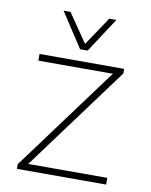

<svg xmlns="http://www.w3.org/2000/svg" viewBox="-80 -760 647 820"><g transform="rotate(10 243.5 -350.0)"><path d="M94 -29H437V0H50V-20L383 -471H60V-500H427V-480ZM358 -700 260 -550H227L129 -700H159L244 -576L327 -700Z"/></g></svg>

Font: Fivo Sans Thin
Style: Regular
Weight: 250
Foundry: Alexander Slobzheninov
Version: 1.0